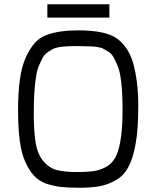

<svg xmlns="http://www.w3.org/2000/svg" viewBox="-20 -880 716 904"><path d="M203 -797V-860H495V-797ZM73 -218Q65 -279 65 -362Q65 -445 74 -508Q83 -570 102 -611Q121 -652 144 -678Q166 -703 201 -716Q258 -737 349 -737Q480 -737 533 -697Q584 -658 606 -586Q631 -498 631 -382Q631 -266 618 -200Q606 -133 584 -93Q563 -53 526 -32Q488 -10 448 -3Q408 4 354 4Q299 4 265 0Q231 -4 196 -16Q161 -29 139 -54Q117 -78 99 -118Q81 -158 73 -218ZM142 -450Q139 -410 139 -337Q139 -264 148 -207Q158 -150 186 -119Q213 -88 249 -79Q285 -70 342 -70Q399 -70 431 -76Q463 -83 489 -100Q515 -118 529 -151Q557 -217 557 -361Q557 -518 533 -572Q523 -595 515 -610Q507 -625 491 -636Q475 -646 464 -652Q452 -657 430 -660Q407 -662 392 -662Q377 -663 349 -663Q321 -663 306.5 -662.5Q292 -662 270 -660Q247 -657 235 -652Q223 -646 207 -636Q191 -625 182 -610Q174 -595 164 -572.5Q154 -550 150 -520Q145 -490 142 -450Z"/></svg>

Font: Mina
Style: Regular
Weight: 400
Version: Version 1.000